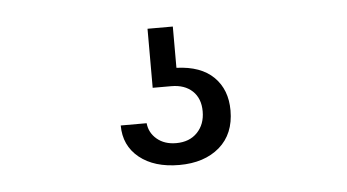

<svg xmlns="http://www.w3.org/2000/svg" viewBox="-30 -50 561 310"><g transform="rotate(-5 250.0 105.0)"><path d="M161.1 145H203.1Q204.6 160.6 216.8 170.9Q229 181.2 248 181.2Q269.5 181.2 282.2 168Q294.9 154.8 294.9 133.8Q294.9 112.8 282.2 100.8Q269.5 88.9 248 88.9H217.8V-6.8H258.8V60.1Q298.3 61.5 319.1 82Q339.8 102.5 339.8 136.2Q339.8 174.3 315.2 195.6Q290.5 216.8 250 216.8Q209.5 216.8 185.3 197.3Q161.1 177.7 161.1 145Z"/></g></svg>

Font: Lumene Sans Light
Style: Regular
Weight: 300
Designer: Deni Anggara
Version: Version 1.003;Glyphs 3.1.2 (3151)